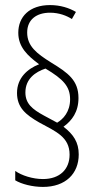

<svg xmlns="http://www.w3.org/2000/svg" viewBox="-20 -780 378 756"><path d="M47 -414C47 -356 82 -328 134 -298C200 -262 254 -241 254 -171C254 -114 216 -75 149 -75C109 -75 65 -89 40 -107V-70C65 -55 108 -44 149 -44C238 -44 290 -96 290 -172C290 -220 269 -251 230 -281C263 -305 289 -339 289 -394C289 -464 248 -493 181 -534C125 -569 87 -598 87 -652C87 -703 124 -730 177 -730C213 -730 243 -718 263 -705L279 -733C252 -749 217 -760 177 -760C96 -760 52 -714 52 -651C52 -595 88 -561 134 -527C88 -509 47 -473 47 -414ZM80 -416C80 -470 120 -497 159 -510C230 -468 256 -439 256 -389C256 -340 229 -311 205 -297L153 -325C107 -350 80 -372 80 -416Z"/></svg>

Font: Noto Sans Thai Looped ExtraCondensed ExtraLight
Style: Regular
Weight: 200
Width: 2
Designer: Sasikarn Vongin, Ben Mitchell
Foundry: The Fontpad Ltd
Version: Version 1.001